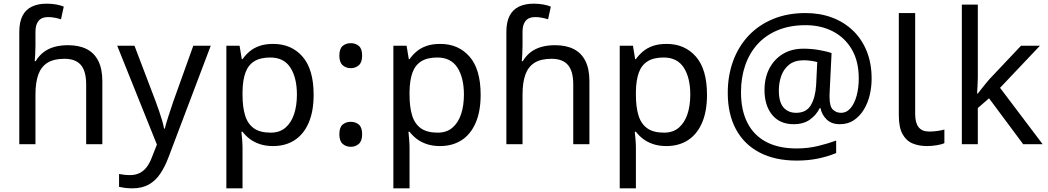

<svg xmlns="http://www.w3.org/2000/svg" viewBox="-20 -785 5704 1045"><path d="M85 -611Q85 -665 102.5 -699Q120 -733 153.5 -749Q187 -765 233 -765Q262 -765 286.5 -760.5Q311 -756 327 -749L312 -680Q296 -685 278.5 -688.5Q261 -692 241 -692Q207 -692 190 -671.5Q173 -651 173 -613V-535Q173 -513 171.5 -488Q170 -463 169 -452H174Q193 -483 218.5 -502Q244 -521 277 -530Q310 -539 350 -539Q410 -539 451.5 -518Q493 -497 515 -453.5Q537 -410 537 -343V0H449V-326Q449 -398 420 -431.5Q391 -465 331 -465Q273 -465 238.5 -443.5Q204 -422 188.5 -379Q173 -336 173 -271V0H85Z M618 -536H712L828 -231Q838 -204 846.5 -179Q855 -154 862 -130.5Q869 -107 873 -85H877Q883 -110 896 -150.5Q909 -191 923 -232L1032 -536H1127L896 74Q877 124 851.5 161.5Q826 199 789.5 219.5Q753 240 701 240Q677 240 659 237.5Q641 235 628 232V162Q639 164 654.5 166Q670 168 687 168Q718 168 740.5 156.5Q763 145 779 123.5Q795 102 806 73L834 2Z M1467 -546Q1566 -546 1626.5 -477Q1687 -408 1687 -269Q1687 -178 1659.5 -115.5Q1632 -53 1582.5 -21.5Q1533 10 1466 10Q1425 10 1393 -1Q1361 -12 1338.5 -29.5Q1316 -47 1300 -68H1294Q1296 -51 1298 -25Q1300 1 1300 20V240H1212V-536H1284L1296 -463H1300Q1316 -486 1338.5 -505Q1361 -524 1392.5 -535Q1424 -546 1467 -546ZM1451 -472Q1397 -472 1364 -451.5Q1331 -431 1316 -390Q1301 -349 1300 -286V-269Q1300 -203 1314 -157Q1328 -111 1361.5 -87Q1395 -63 1453 -63Q1502 -63 1533.5 -90Q1565 -117 1580.5 -163.5Q1596 -210 1596 -270Q1596 -362 1560.5 -417Q1525 -472 1451 -472Z M1889 -414Q1863 -414 1845 -430Q1827 -446 1827 -482Q1827 -520 1845 -535Q1863 -550 1889 -550Q1915 -550 1933 -535Q1951 -520 1951 -482Q1951 -446 1933 -430Q1915 -414 1889 -414ZM1889 14Q1863 14 1845 -2Q1827 -18 1827 -54Q1827 -92 1845 -107Q1863 -122 1889 -122Q1915 -122 1933 -107Q1951 -92 1951 -54Q1951 -18 1933 -2Q1915 14 1889 14Z M2376 -546Q2475 -546 2535.5 -477Q2596 -408 2596 -269Q2596 -178 2568.5 -115.5Q2541 -53 2491.5 -21.5Q2442 10 2375 10Q2334 10 2302 -1Q2270 -12 2247.5 -29.5Q2225 -47 2209 -68H2203Q2205 -51 2207 -25Q2209 1 2209 20V240H2121V-536H2193L2205 -463H2209Q2225 -486 2247.5 -505Q2270 -524 2301.5 -535Q2333 -546 2376 -546ZM2360 -472Q2306 -472 2273 -451.5Q2240 -431 2225 -390Q2210 -349 2209 -286V-269Q2209 -203 2223 -157Q2237 -111 2270.5 -87Q2304 -63 2362 -63Q2411 -63 2442.5 -90Q2474 -117 2489.5 -163.5Q2505 -210 2505 -270Q2505 -362 2469.5 -417Q2434 -472 2360 -472Z M2736 -611Q2736 -665 2753.5 -699Q2771 -733 2804.5 -749Q2838 -765 2884 -765Q2913 -765 2937.5 -760.5Q2962 -756 2978 -749L2963 -680Q2947 -685 2929.5 -688.5Q2912 -692 2892 -692Q2858 -692 2841 -671.5Q2824 -651 2824 -613V-535Q2824 -513 2822.5 -488Q2821 -463 2820 -452H2825Q2844 -483 2869.5 -502Q2895 -521 2928 -530Q2961 -539 3001 -539Q3061 -539 3102.5 -518Q3144 -497 3166 -453.5Q3188 -410 3188 -343V0H3100V-326Q3100 -398 3071 -431.5Q3042 -465 2982 -465Q2924 -465 2889.5 -443.5Q2855 -422 2839.5 -379Q2824 -336 2824 -271V0H2736Z M3608 -546Q3707 -546 3767.5 -477Q3828 -408 3828 -269Q3828 -178 3800.5 -115.5Q3773 -53 3723.5 -21.5Q3674 10 3607 10Q3566 10 3534 -1Q3502 -12 3479.5 -29.5Q3457 -47 3441 -68H3435Q3437 -51 3439 -25Q3441 1 3441 20V240H3353V-536H3425L3437 -463H3441Q3457 -486 3479.5 -505Q3502 -524 3533.5 -535Q3565 -546 3608 -546ZM3592 -472Q3538 -472 3505 -451.5Q3472 -431 3457 -390Q3442 -349 3441 -286V-269Q3441 -203 3455 -157Q3469 -111 3502.5 -87Q3536 -63 3594 -63Q3643 -63 3674.5 -90Q3706 -117 3721.5 -163.5Q3737 -210 3737 -270Q3737 -362 3701.5 -417Q3666 -472 3592 -472Z M4724 -357Q4724 -311 4713.5 -267Q4703 -223 4681 -187.5Q4659 -152 4627 -130.5Q4595 -109 4551 -109Q4505 -109 4478.5 -135.5Q4452 -162 4446 -196H4441Q4423 -159 4388 -134Q4353 -109 4300 -109Q4224 -109 4182.5 -160Q4141 -211 4141 -295Q4141 -361 4167 -411.5Q4193 -462 4240.5 -491Q4288 -520 4353 -520Q4397 -520 4439.5 -512.5Q4482 -505 4506 -496L4496 -293Q4495 -275 4495 -267.5Q4495 -260 4495 -257Q4495 -205 4513.5 -188Q4532 -171 4557 -171Q4588 -171 4609.5 -196.5Q4631 -222 4642.5 -264.5Q4654 -307 4654 -358Q4654 -451 4616.5 -515.5Q4579 -580 4513.5 -614Q4448 -648 4365 -648Q4280 -648 4214 -621Q4148 -594 4103.5 -545Q4059 -496 4036 -429.5Q4013 -363 4013 -283Q4013 -185 4048 -116.5Q4083 -48 4150.5 -12.5Q4218 23 4316 23Q4377 23 4432.5 9.5Q4488 -4 4531 -20V48Q4488 66 4434.5 77.5Q4381 89 4316 89Q4198 89 4114 45Q4030 1 3985.5 -81.5Q3941 -164 3941 -280Q3941 -373 3970 -452.5Q3999 -532 4054 -590.5Q4109 -649 4187.5 -681.5Q4266 -714 4365 -714Q4443 -714 4508.5 -689.5Q4574 -665 4622.5 -618.5Q4671 -572 4697.5 -506Q4724 -440 4724 -357ZM4219 -293Q4219 -229 4244.5 -200Q4270 -171 4313 -171Q4369 -171 4393.5 -213Q4418 -255 4422 -322L4428 -447Q4415 -451 4395 -454Q4375 -457 4354 -457Q4305 -457 4275 -433Q4245 -409 4232 -371.5Q4219 -334 4219 -293Z M5025 10Q4981 10 4946.5 -4.5Q4912 -19 4892 -55.5Q4872 -92 4872 -157V-714H4961V-165Q4961 -117 4979.5 -93Q4998 -69 5038 -69Q5060 -69 5083.5 -72.5Q5107 -76 5120 -80V-6Q5106 1 5078.5 5.5Q5051 10 5025 10Z M5302 -363Q5302 -347 5300.5 -321Q5299 -295 5298 -276H5302Q5308 -284 5320 -299Q5332 -314 5344.5 -329.5Q5357 -345 5366 -355L5537 -536H5640L5423 -307L5655 0H5549L5363 -250L5302 -197V0H5215V-760H5302Z"/></svg>

Font: hexugurmukhi05
Style: Book
Weight: 400
Designer: Jelle Bosma - Monotype Design Team
Foundry: Monotype Imaging Inc.
Version: Version 2.003